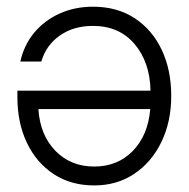

<svg xmlns="http://www.w3.org/2000/svg" viewBox="-20 -546 568 576"><path d="M258.8 -525.9Q331.5 -525.9 384.3 -491.2Q437 -456.5 465.3 -396.2Q493.7 -335.9 493.7 -258.3Q493.7 -180.7 464.1 -119.9Q434.6 -59.1 382.6 -24.4Q330.6 10.3 262.7 10.3Q192.9 10.3 141.1 -23.7Q89.4 -57.6 60.8 -117.4Q32.2 -177.2 32.2 -254.4V-273.9H431.6Q429.7 -359.9 383.5 -414.1Q337.4 -468.3 258.8 -468.3Q200.2 -468.3 158.9 -439Q117.7 -409.7 104 -361.3H41Q51.8 -410.6 82.5 -447.8Q113.3 -484.9 158.9 -505.4Q204.6 -525.9 258.8 -525.9ZM430.7 -218.8H95.2Q100.1 -141.1 146 -93.8Q191.9 -46.4 262.7 -46.4Q333 -46.4 378.7 -93.5Q424.3 -140.6 430.7 -218.8Z"/></svg>

Font: Inter Display Light
Style: Regular
Weight: 300
Designer: Rasmus Andersson
Foundry: rsms
Version: Version 4.000;git-a52131595